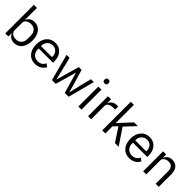

<svg xmlns="http://www.w3.org/2000/svg" viewBox="312 -2120 3513 3513"><g transform="rotate(45 2068.0 -364.0)"><path d="M85 0V-740H165V-432H169Q209 -528 320 -528Q417 -528 473.5 -455Q530 -382 530 -258Q530 -134 473.5 -61Q417 12 320 12Q216 12 169 -84H165V0ZM298 -60Q365 -60 404.5 -102Q444 -144 444 -214V-302Q444 -372 404.5 -414Q365 -456 298 -456Q243 -456 204 -427.5Q165 -399 165 -357V-165Q165 -116 203 -88Q241 -60 298 -60Z M859 12Q754 12 690.5 -61.5Q627 -135 627 -258Q627 -381 690.5 -454.5Q754 -528 859 -528Q961 -528 1021.5 -457.5Q1082 -387 1082 -276V-238H711V-214Q711 -146 752.5 -102Q794 -58 864 -58Q964 -58 1006 -147L1063 -106Q1038 -52 984 -20Q930 12 859 12ZM859 -461Q794 -461 752.5 -417Q711 -373 711 -305V-298H996V-309Q996 -377 958.5 -419Q921 -461 859 -461Z M1293 0 1155 -516H1233L1288 -293L1343 -67H1345L1408 -293L1473 -516H1544L1611 -293L1675 -67H1677L1730 -293L1786 -516H1861L1724 0H1625L1553 -248L1508 -405H1506L1462 -248L1390 0Z M1968 -682V-695Q1968 -740 2017 -740Q2066 -740 2066 -695V-682Q2066 -637 2017 -637Q1968 -637 1968 -682ZM1977 0V-516H2057V0Z M2307 0H2227V-516H2307V-421H2312Q2327 -462 2364.5 -489Q2402 -516 2461 -516H2492V-436H2445Q2382 -436 2344.5 -412Q2307 -388 2307 -350Z M2594 0V-740H2674V-271H2678L2757 -359L2903 -516H3000L2809 -312L3019 0H2922L2751 -263L2674 -184V0Z M3298 12Q3193 12 3129.5 -61.5Q3066 -135 3066 -258Q3066 -381 3129.5 -454.5Q3193 -528 3298 -528Q3400 -528 3460.5 -457.5Q3521 -387 3521 -276V-238H3150V-214Q3150 -146 3191.5 -102Q3233 -58 3303 -58Q3403 -58 3445 -147L3502 -106Q3477 -52 3423 -20Q3369 12 3298 12ZM3298 -461Q3233 -461 3191.5 -417Q3150 -373 3150 -305V-298H3435V-309Q3435 -377 3397.5 -419Q3360 -461 3298 -461Z M3733 0H3653V-516H3733V-432H3737Q3778 -528 3883 -528Q3963 -528 4009.5 -476Q4056 -424 4056 -331V0H3976V-317Q3976 -456 3859 -456Q3807 -456 3770 -430.5Q3733 -405 3733 -358Z"/></g></svg>

Font: Aneliza
Style: Regular
Weight: 400
Designer: Mike Abbink, Paul van der Laan, Pieter van Rosmalen
Foundry: Bold Monday
Version: Version 3.0